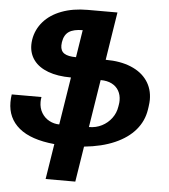

<svg xmlns="http://www.w3.org/2000/svg" viewBox="-79 -805 935 1063"><g transform="rotate(5 389.0 -273.5)"><path d="M751 -284.2Q751 -269 747.6 -245.1L745.1 -228.5Q735.4 -165 693.8 -116Q652.3 -66.9 580.6 -35.4Q508.8 -3.9 410.6 5.9L379.4 203.1H214.4L245.6 6.3Q114.3 -6.3 48.8 -60.8Q-16.6 -115.2 -16.6 -204.1Q-16.6 -226.6 -13.2 -247.1H151.9L151.4 -243.2Q149.4 -231.9 149.4 -219.7Q149.4 -185.1 165.5 -158.7Q181.6 -132.3 208 -118.4Q234.4 -104.5 263.2 -104.5L305.2 -369.1Q230.5 -369.1 177.7 -388.9Q125 -408.7 97.9 -445.1Q70.8 -481.4 70.8 -530.3Q70.8 -542.5 73.2 -559.6Q82.5 -616.2 120.1 -659.4Q157.7 -702.6 220.5 -726.3Q283.2 -750 365.2 -750H530.3L512.2 -635.7L488.3 -483.4H489.3Q569.8 -483.4 628.9 -459Q688 -434.6 719.5 -389.6Q751 -344.7 751 -284.2ZM236.8 -541.5Q236.8 -510.7 257.8 -497.1Q278.8 -483.4 323.2 -483.4L347.2 -635.7Q296.9 -635.7 270.8 -618.2Q244.6 -600.6 238.3 -559.6Q236.8 -550.3 236.8 -541.5ZM584.5 -265.6Q584.5 -295.9 571.3 -319.3Q558.1 -342.8 532.5 -356Q506.8 -369.1 471.2 -369.1H470.2L428.2 -104.5H429.2Q467.3 -104.5 499.8 -121.1Q532.2 -137.7 553.7 -166.5Q575.2 -195.3 580.6 -231L582.5 -242.7Q584.5 -252.9 584.5 -265.6Z"/></g></svg>

Font: Mardoto Black
Style: Italic
Weight: 900
Italic angle: -12°
Designer: Christian Robertson, Vahan Hovhannisyan
Foundry: Google
Version: Version 1.000